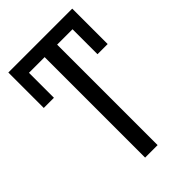

<svg xmlns="http://www.w3.org/2000/svg" viewBox="-228 -849 935 935"><g transform="rotate(-45 239.0 -382.0)"><path d="M282 0V-692H388V-520H458V-764H18V-520H88V-692H196V0Z"/></g></svg>

Font: Noto Sans UI SemiCondensed
Style: Regular
Weight: 400
Width: 4
Designer: Monotype Design Team
Foundry: Monotype Imaging Inc.
Version: 1.001